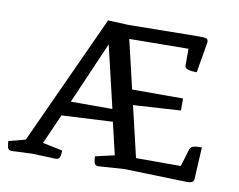

<svg xmlns="http://www.w3.org/2000/svg" viewBox="-70 -568 803 646"><g transform="rotate(10 331.0 -244.5)"><path d="M391 -6 303 0Q290 0 288 -12Q286 -24 286 -31L351 -46L325 -156L151 -147L106 -45L174 -31Q174 -24 172 -12Q170 0 157 0Q157 0 153.5 0Q150 0 133 -1Q116 -2 75 -3Q42 -2 27.5 -1Q13 0 10 0Q7 0 7 0Q-6 0 -8 -12.5Q-10 -25 -10 -31L47 -46L250 -489L320 -486L562 -489Q576 -489 584 -487.5Q592 -486 592 -475L574 -369Q570 -369 560 -369.5Q550 -370 541.5 -373.5Q533 -377 533 -384V-442L331 -440L370 -274H544V-233L382 -223L423 -49H576L593 -106Q596 -117 605 -120Q614 -123 635 -123L629 -12Q626 0 609 0Q608 0 603.5 0Q599 0 579 -0.5Q559 -1 515 -2.5Q471 -4 391 -6ZM266 -410 174 -198H316Z"/></g></svg>

Font: Mate SC
Style: Regular
Weight: 400
Designer: Eduardo Rodriguez Tunni
Foundry: Eduardo Rodriguez Tunni
Version: Version 1.003; ttfautohint (v1.8.4.7-5d5b);gftools[0.9.24]